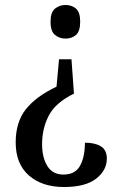

<svg xmlns="http://www.w3.org/2000/svg" viewBox="-20 -560 482 771"><path d="M277 -184Q203 -148 176 -96Q149 -44 149 19Q149 72 170 106.5Q191 141 235 141Q282 141 301.5 105.5Q321 70 321 13Q361 13 385 27.5Q409 42 409 77Q409 124 366 157.5Q323 191 237 191Q149 191 96 144.5Q43 98 43 12Q43 -70 84 -121.5Q125 -173 207 -212L217 -322H267ZM243 -540Q268 -540 285 -525.5Q302 -511 302 -473Q302 -434 285 -419.5Q268 -405 243 -405Q219 -405 201 -419.5Q183 -434 183 -473Q183 -511 201 -525.5Q219 -540 243 -540Z"/></svg>

Font: Noto Serif Lao Condensed Medium
Style: Regular
Weight: 500
Width: 3
Designer: Monotype Design Team
Foundry: Monotype Imaging Inc.
Version: Version 2.003; ttfautohint (v1.8.4.7-5d5b)